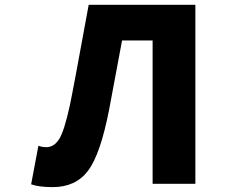

<svg xmlns="http://www.w3.org/2000/svg" viewBox="-20 -764 1040 798"><path d="M199.2 13.7Q141.6 13.7 109.4 2L139.6 -158.2Q154.3 -152.3 172.9 -152.3Q204.1 -152.3 225.6 -185.5Q247.1 -218.8 270.5 -327.1Q281.2 -375 348.6 -744.1H792V0H614.3V-595.7H487.3Q485.4 -586.9 433.6 -308.6Q397.5 -123 346.2 -54.7Q294.9 13.7 199.2 13.7Z"/></svg>

Font: GenEi Gothic M Heavy
Style: Regular
Weight: 800
Designer: o_tamon (Modified); [Source Han Sans]
Ryoko NISHIZUKA  (kana & ideographs); Paul D. Hunt (Latin, Greek & Cyrillic); Wenl
Version: Version 1.1a;Original Version 1.004